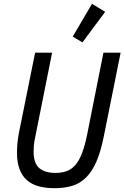

<svg xmlns="http://www.w3.org/2000/svg" viewBox="-20 -974 652 1006"><path d="M253 -698 164 -253Q159 -230 157.5 -212.5Q156 -195 156 -181Q156 -118 186 -93Q216 -68 270 -68Q303 -68 328.5 -77Q354 -86 374 -108.5Q394 -131 409 -169.5Q424 -208 436 -266L522 -698H612L524 -260Q508 -180 485.5 -128Q463 -76 431.5 -44.5Q400 -13 359 -0.5Q318 12 265 12Q219 12 182.5 2Q146 -8 121 -30Q96 -52 82.5 -87.5Q69 -123 69 -174Q69 -193 71 -219.5Q73 -246 79 -277L164 -698ZM412 -752 361 -782 462 -954 531 -912Z"/></svg>

Font: IBM Plex Sans Condensed Text
Style: Italic
Weight: 450
Width: 3
Italic angle: -11°
Designer: Mike Abbink, Paul van der Laan, Pieter van Rosmalen
Foundry: Bold Monday
Version: Version 1.1